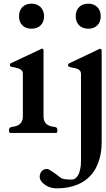

<svg xmlns="http://www.w3.org/2000/svg" viewBox="-20 -727 579 1050"><path d="M294 -15C294 -17 294 -20 292 -23C292 -31.5 280.5 -32.8 271 -34C241.2 -37.7 218 -53.7 218 -89V-450C218 -457 215 -461 210 -461C209 -461 208 -461 207 -460L203 -458L41 -382C38 -381 36 -379 36 -378C34 -376 34 -374 34 -373C34 -369 34 -366 36 -366C36 -361.6 56.9 -358.6 62 -358C75.7 -354.1 90.3 -351.6 98 -342C103 -338 105 -332 105 -324V-89C105 -53.8 81.4 -37.7 52 -34C38.7 -32.3 34.7 -31.3 30 -22C30 -19 29 -16 29 -15C29 -10.3 30.3 -1.8 34 0H289C292.7 -1.8 294 -10.3 294 -15ZM152 -570C194.3 -570 221 -596.7 221 -638C221 -679.2 193.2 -707 152 -707C110.7 -707 84 -679.7 84 -638C84 -596.2 110.2 -570 152 -570ZM197 240C197 248 200 256 205 263C220.8 285.1 251.5 303 290 303C409 303 487.1 249.8 518 160C530 129 536 93 536 52V-449C536 -456 533 -460 528 -460H525C524 -459 522 -459 521 -458L359 -381C356 -380 354 -378 354 -376C352 -375 352 -373 352 -372C352 -368 352 -366 354 -364C361.5 -360.3 370.5 -358.4 380 -356C401 -353 423 -346.4 423 -323V145C423 154 422 165 422 178C418 203.9 413.5 227.5 398 243C392 251 382 255 371 255C362 255 355 255 348 254C342 254 336 254 332 252C320.5 252 311.8 245.1 305 240C283.5 223.1 271.2 213.9 253 203C246.4 199 243.1 197 236 197C212 197 197 217.1 197 240ZM463 -570C504.8 -570 531 -597.2 531 -638C531 -678.7 504.3 -707 463 -707C421.2 -707 394 -680.3 394 -638C394 -596.7 421.3 -570 463 -570Z"/></svg>

Font: fbb
Style: Bold
Weight: 400
Designer: David J. Perry, Michael Sharpe
Version: Version 1.045